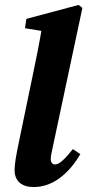

<svg xmlns="http://www.w3.org/2000/svg" viewBox="-20 -739 352 774"><path d="M115.6 15.1C201.6 15.1 264.5 -50.7 303.9 -117.6L273.8 -138C240.9 -96.3 218.4 -76.1 202.4 -76.1C192.3 -76.1 184.6 -83.3 184.6 -96.9C184.6 -106.9 186.9 -120.7 191.4 -139.9L312.1 -706.9L296.8 -719.2L86.2 -662.8L80.7 -625.2L205.6 -605L150.8 -638.9C139.6 -567.7 124.5 -495.4 109.8 -425L57.8 -174.3C45.4 -115 38.8 -79.8 38.8 -52.9C38.8 -8.9 68.1 15.1 115.6 15.1Z"/></svg>

Font: Source Serif 4 Variable
Style: Italic
Weight: 400
Italic angle: -12°
Designer: Frank Grießhammer
Foundry: Adobe Systems Incorporated
Version: Version 4.004;hotconv 1.0.116;makeotfexe 2.5.65601